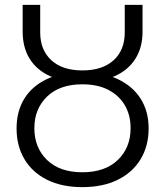

<svg xmlns="http://www.w3.org/2000/svg" viewBox="-20 -762 678 788"><path d="M318 6Q234 6 173.5 -24Q113 -54 80.5 -108.5Q48 -163 48 -235Q48 -305 79.5 -356.5Q111 -408 171.5 -437Q232 -466 318 -466Q403 -466 464 -437Q525 -408 557.5 -356.5Q590 -305 590 -235Q590 -163 557 -108.5Q524 -54 463 -24Q402 6 318 6ZM318 -55Q411 -55 463.5 -105.5Q516 -156 516 -236Q516 -290 492 -330.5Q468 -371 424 -393.5Q380 -416 318 -416Q225 -416 173 -365.5Q121 -315 121 -236Q121 -156 173 -105.5Q225 -55 318 -55ZM318 -425Q240 -425 185.5 -449.5Q131 -474 102 -520.5Q73 -567 73 -632V-742H145V-629Q145 -557 190.5 -515Q236 -473 318 -473Q400 -473 446 -514.5Q492 -556 492 -629V-742H565V-632Q565 -567 535.5 -520.5Q506 -474 451 -449.5Q396 -425 318 -425Z"/></svg>

Font: Montserrat Thin
Style: Regular
Weight: 400
Version: Version 9.000